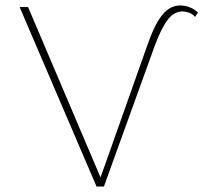

<svg xmlns="http://www.w3.org/2000/svg" viewBox="-20 -684 748 704"><path d="M334 0 52 -658H83L359 -9H340L522 -523Q548 -597 576 -630.5Q604 -664 640 -664Q658 -664 675 -657.5Q692 -651 706 -638L695 -622Q685 -634 672 -638Q659 -642 649 -642Q618 -642 594.5 -611Q571 -580 547 -515L361 0Z"/></svg>

Font: Ysabeau Office Thin
Style: Regular
Weight: 250
Designer: Christian Thalmann (Catharsis Fonts)
Version: Version 2.001;gftools[0.9.30]; featfreeze: tnum,lnum,ss02